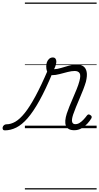

<svg xmlns="http://www.w3.org/2000/svg" viewBox="-197 -1015 785 1520"><path d="M-159 17Q-170 17 -174 9.5Q-178 2 -176 -7Q-174 -16 -166 -23.5Q-158 -31 -146 -31Q-111 -31 -75.5 -51.5Q-40 -72 -1 -120.5Q38 -169 83.5 -253Q129 -337 183 -463L219 -438Q164 -306 115 -218Q66 -130 21 -78.5Q-24 -27 -68.5 -5Q-113 17 -159 17ZM391 16Q365 16 348.5 7Q332 -2 325 -19.5Q318 -37 320 -61.5Q322 -86 332 -117Q340 -142 353 -173.5Q366 -205 381 -240Q396 -275 410 -309Q424 -343 432 -374Q444 -419 433 -436Q422 -453 394 -453Q370 -453 338.5 -445Q307 -437 275 -428.5Q243 -420 217 -420Q202 -420 191 -428.5Q180 -437 174.5 -452.5Q169 -468 169 -490Q169 -508 175 -524Q181 -540 193 -550Q205 -560 221 -560Q235 -560 242 -551Q249 -542 249 -528Q249 -517 244.5 -500.5Q240 -484 231 -467Q257 -468 286.5 -477Q316 -486 348 -495Q380 -504 412 -504Q443 -504 463 -490Q483 -476 489 -446Q495 -416 483 -367Q475 -340 462 -306Q449 -272 433.5 -236.5Q418 -201 404.5 -167.5Q391 -134 382 -108Q369 -68 374 -50Q379 -32 399 -32Q417 -32 433 -42Q449 -52 464 -68Q479 -84 490 -99Q495 -106 501 -108.5Q507 -111 517 -105Q528 -98 529 -91Q530 -84 525 -76Q514 -57 494 -35.5Q474 -14 448 1Q422 16 391 16ZM0 475H568V485H0ZM0 -20H568V0H0ZM0 -505H568V-500H0ZM0 -995H568V-985H0Z"/></svg>

Font: Playwrite SK Guides
Style: Regular
Weight: 400
Designer: Veronika Burian, José Scaglione
Foundry: TypeTogether
Version: Version 1.003